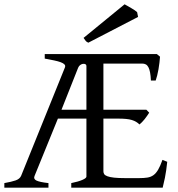

<svg xmlns="http://www.w3.org/2000/svg" viewBox="-20 -864 819 884"><path d="M377.9 -560.5Q377.9 -565.9 373.3 -568.4Q368.7 -570.8 362.3 -570.1Q356 -569.3 349.6 -564.9Q343.3 -560.5 339.8 -552.2L263.2 -358.9H377.9ZM750 -119.1Q745.6 -76.7 739.3 -45.4Q732.9 -14.2 729 0H308.1V-21Q341.3 -27.8 359.6 -35.9Q377.9 -43.9 377.9 -50.8V-317.9H246.6L139.2 -54.2Q132.8 -40 147.9 -32.7Q163.1 -25.4 203.1 -21V0H0V-21Q33.2 -26.9 52 -33.4Q70.8 -40 77.1 -54.2L278.8 -553.2Q282.2 -561.5 277.1 -567.1Q272 -572.8 259.8 -577.4Q247.6 -582 228.8 -585.9Q210 -589.8 186 -594.2V-615.2H702.1L716.8 -603Q715.8 -590.3 714.1 -575.2Q712.4 -560.1 709.7 -544.9Q707 -529.8 703.6 -516.1Q700.2 -502.4 696.8 -493.2H674.8Q673.8 -515.6 670.9 -530.8Q668 -545.9 663.1 -554.9Q658.2 -564 651.1 -567.6Q644 -571.3 634.8 -571.3H456.1V-358.9H653.8L667 -345.2Q662.6 -338.4 657.2 -330.6Q651.9 -322.8 645.8 -315.2Q639.6 -307.6 633.5 -301.3Q627.4 -294.9 622.1 -291Q614.7 -298.3 606.4 -303.2Q598.1 -308.1 586.9 -311.5Q575.7 -314.9 560.5 -316.4Q545.4 -317.9 524.9 -317.9H456.1V-75.2Q456.1 -67.9 459.7 -62.3Q463.4 -56.6 474.4 -52.5Q485.4 -48.3 505.1 -46.1Q524.9 -43.9 557.1 -43.9H620.1Q642.6 -43.9 658.4 -46.4Q674.3 -48.8 686.3 -57.4Q698.2 -65.9 708 -82.5Q717.8 -99.1 728 -127.9ZM386.7 -667.5Q378.4 -670.9 374.8 -675.5Q371.1 -680.2 364.7 -689.5L553.7 -844.2Q558.6 -841.3 566.9 -836.7Q575.2 -832 584 -826.9Q592.8 -821.8 600.1 -816.9Q607.4 -812 611.3 -808.1L615.7 -786.1Z"/></svg>

Font: Gentium Unicode
Style: Regular
Weight: 400
Version: Version 1.009